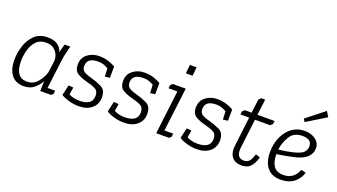

<svg xmlns="http://www.w3.org/2000/svg" viewBox="-60 -1155 2879 1641"><g transform="rotate(20 1379.5 -334.0)"><path d="M447 -444Q438 -410 430 -377Q422 -344 418 -311L385 -46H454L451 -15L432 0H335L338 -90Q316 -50 280 -20Q244 10 186 10Q113 10 74.5 -39.5Q36 -89 36 -177Q36 -233 55 -297.5Q74 -362 119 -407.5Q164 -453 242 -453Q347 -453 376 -368Q384 -409 395 -444ZM246 -406Q185 -406 152 -369.5Q119 -333 106 -281.5Q93 -230 93 -186Q93 -36 199 -36Q258 -36 296 -82Q334 -128 346 -174L361 -285Q361 -336 329.5 -371Q298 -406 246 -406Z M677 -36Q794 -36 794 -122Q794 -166 763 -182Q732 -198 676 -212Q632 -223 595.5 -244.5Q559 -266 559 -323Q559 -384 603.5 -418.5Q648 -453 709 -453Q756 -453 795 -440Q834 -427 857 -412L856 -310L812 -304L808 -379Q788 -390 767 -398Q746 -406 716 -406Q615 -406 615 -329Q615 -297 637.5 -281.5Q660 -266 710 -253Q756 -241 803 -218.5Q850 -196 850 -128Q850 -66 805.5 -28Q761 10 687 10Q640 10 594 -3.5Q548 -17 525 -34L547 -128L591 -124L580 -59Q620 -36 677 -36Z M1089 -36Q1206 -36 1206 -122Q1206 -166 1175 -182Q1144 -198 1088 -212Q1044 -223 1007.5 -244.5Q971 -266 971 -323Q971 -384 1015.5 -418.5Q1060 -453 1121 -453Q1168 -453 1207 -440Q1246 -427 1269 -412L1268 -310L1224 -304L1220 -379Q1200 -390 1179 -398Q1158 -406 1128 -406Q1027 -406 1027 -329Q1027 -297 1049.5 -281.5Q1072 -266 1122 -253Q1168 -241 1215 -218.5Q1262 -196 1262 -128Q1262 -66 1217.5 -28Q1173 10 1099 10Q1052 10 1006 -3.5Q960 -17 937 -34L959 -128L1003 -124L992 -59Q1032 -36 1089 -36Z M1453 -568 1461 -647H1522L1514 -568ZM1361 -426 1380 -444H1497L1448 -46H1528L1524 -15L1505 0H1390L1438 -397H1357Z M1751 -36Q1868 -36 1868 -122Q1868 -166 1837 -182Q1806 -198 1750 -212Q1706 -223 1669.5 -244.5Q1633 -266 1633 -323Q1633 -384 1677.5 -418.5Q1722 -453 1783 -453Q1830 -453 1869 -440Q1908 -427 1931 -412L1930 -310L1886 -304L1882 -379Q1862 -390 1841 -398Q1820 -406 1790 -406Q1689 -406 1689 -329Q1689 -297 1711.5 -281.5Q1734 -266 1784 -253Q1830 -241 1877 -218.5Q1924 -196 1924 -128Q1924 -66 1879.5 -28Q1835 10 1761 10Q1714 10 1668 -3.5Q1622 -17 1599 -34L1621 -128L1665 -124L1654 -59Q1694 -36 1751 -36Z M2015 -426 2035 -444H2096L2112 -569L2131 -588H2167L2149 -444H2305L2301 -415L2281 -397H2144L2112 -134Q2100 -36 2173 -36Q2197 -36 2216.5 -51Q2236 -66 2253 -122L2293 -108Q2276 -47 2247 -18.5Q2218 10 2167 10Q2107 10 2079 -28Q2051 -66 2059 -130L2091 -397H2011Z M2725 -631 2549 -523 2533 -549 2696 -678ZM2533 -36Q2627 -36 2663 -130L2706 -119Q2691 -65 2644.5 -27.5Q2598 10 2524 10Q2443 10 2401 -40Q2359 -90 2359 -181Q2359 -296 2420 -374.5Q2481 -453 2579 -453Q2635 -453 2676 -424Q2717 -395 2717 -345Q2717 -296 2680 -261.5Q2643 -227 2559 -209Q2526 -202 2489.5 -195Q2453 -188 2416 -183Q2416 -115 2442.5 -75.5Q2469 -36 2533 -36ZM2539 -245Q2619 -264 2639 -289Q2659 -314 2659 -340Q2659 -406 2575 -406Q2497 -406 2461.5 -349Q2426 -292 2418 -225Q2458 -230 2487.5 -235Q2517 -240 2539 -245Z"/></g></svg>

Font: Zilla Slab Light
Style: Italic
Weight: 300
Italic angle: -6°
Designer: Typotheque.com
Foundry: Typotheque type foundry
Version: Version 1.1; 2017; ttfautohint (v1.6)